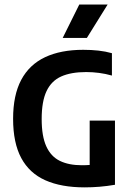

<svg xmlns="http://www.w3.org/2000/svg" viewBox="-20 -823 574 850"><path d="M355 6.5Q251 6.5 180.5 -25Q110 -56.5 74 -123.5Q38 -190.5 38 -297Q38 -402 74 -469.5Q110 -537 179.5 -569.8Q249 -602.5 348.5 -602.5Q384 -602.5 415.8 -599Q447.5 -595.5 475.5 -587.5V-488.5Q447 -496.5 418.8 -500.2Q390.5 -504 361.5 -504Q294.5 -504 251 -484.5Q207.5 -465 186 -419.5Q164.5 -374 164.5 -296Q164.5 -220 185 -175Q205.5 -130 245 -110.8Q284.5 -91.5 342.5 -91.5Q361 -91.5 379.2 -92.8Q397.5 -94 412.5 -96.5L377 -67V-289H489V-5Q454 1 420.2 3.8Q386.5 6.5 355 6.5ZM257.5 -655 331 -803H456.5L364.5 -655Z"/></svg>

Font: Encode Sans SC Condensed SemiBold
Style: Regular
Weight: 600
Width: 3
Designer: Multiple Designers
Foundry: Impallari Type
Version: Version 3.002